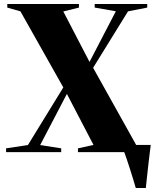

<svg xmlns="http://www.w3.org/2000/svg" viewBox="-20 -763 780 963"><path d="M661 180Q656 162 648.2 136.8Q640.5 111.5 632 84.8Q623.5 58 615.5 34.5Q607.5 11 602 -3L587 -36H736Q733.5 -16.5 730.8 6.2Q728 29 725.2 53Q722.5 77 720 100Q717.5 123 715.2 143.5Q713 164 711.5 180ZM120 -35.5 297.5 -324.5 82.5 -706 16.5 -725V-743H376V-725L297.5 -705.5L429 -452.5L561 -706.5L455 -725V-743H718.5V-725L622 -706L447 -423L663 -36L729 -19V0H371V-19L449 -36L315.5 -292L181.5 -35.5L287 -19V0H10.5V-19Z"/></svg>

Font: Merriweather 144pt Black
Style: Regular
Weight: 900
Version: Version 2.100